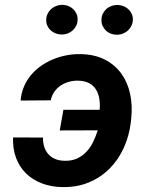

<svg xmlns="http://www.w3.org/2000/svg" viewBox="-20 -761 627 791"><path d="M303.2 -428.7Q283.2 -429.2 264.4 -424.1Q245.6 -418.9 230.2 -408.7Q214.8 -398.4 204.1 -383.3Q193.4 -368.2 189 -347.7L64.9 -346.7Q67.4 -377.4 78.6 -403.8Q89.8 -430.2 107.7 -451.7Q125.5 -473.1 148.9 -489.5Q172.4 -505.9 199 -516.8Q225.6 -527.8 254.2 -533.2Q282.7 -538.6 311.5 -538.1Q369.6 -537.1 411.6 -515.6Q453.6 -494.1 479.7 -458Q505.9 -421.9 516.1 -374Q526.4 -326.2 520.5 -272.5L519 -257.3Q512.2 -200.2 489.5 -150.9Q466.8 -101.6 430.4 -65.4Q394 -29.3 344.7 -9Q295.4 11.2 235.4 9.8Q189.5 8.8 151.6 -5.9Q113.8 -20.5 86.9 -46.9Q60.1 -73.2 46.1 -110.6Q32.2 -147.9 33.7 -194.8L157.2 -194.3Q156.2 -152.8 178.7 -126.5Q201.2 -100.1 244.6 -98.6Q274.4 -97.7 296.6 -107.7Q318.8 -117.7 335.4 -135Q352.1 -152.3 363.3 -175.5Q374.5 -198.7 382.8 -224.1L226.1 -223.6L241.2 -308.6H390.6Q392.6 -332.5 389.2 -354Q385.7 -375.5 375.7 -391.8Q365.7 -408.2 347.9 -418Q330.1 -427.7 303.2 -428.7ZM170.4 -677.7Q170.4 -691.4 175.5 -702.9Q180.7 -714.4 189.5 -722.7Q198.2 -731 210 -735.8Q221.7 -740.7 234.9 -741.2Q247.6 -741.2 259.3 -737.1Q271 -732.9 280 -724.9Q289.1 -716.8 294.4 -705.8Q299.8 -694.8 299.8 -681.6Q299.8 -668 294.7 -656.7Q289.6 -645.5 280.8 -637Q272 -628.4 260.5 -623.8Q249 -619.1 235.8 -618.7Q222.7 -618.7 210.9 -622.8Q199.2 -627 190.2 -634.8Q181.2 -642.6 175.8 -653.6Q170.4 -664.6 170.4 -677.7ZM397.9 -677.7Q397.9 -691.4 402.8 -702.6Q407.7 -713.9 416.5 -722.4Q425.3 -731 437 -735.6Q448.7 -740.2 461.9 -740.7Q474.6 -740.7 486.3 -736.6Q498 -732.4 507.1 -724.6Q516.1 -716.8 521.7 -705.8Q527.3 -694.8 527.3 -681.6Q527.3 -668 522.2 -656.5Q517.1 -645 508.3 -636.5Q499.5 -627.9 487.8 -623Q476.1 -618.2 462.9 -617.7Q449.7 -617.7 438 -621.8Q426.3 -626 417.5 -634Q408.7 -642.1 403.3 -653.3Q397.9 -664.6 397.9 -677.7Z"/></svg>

Font: Roboto Mono
Style: Bold Italic
Weight: 700
Designer: Google
Version: Version 2.000985; 2015; ttfautohint (v1.3)